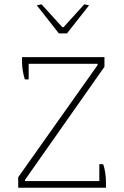

<svg xmlns="http://www.w3.org/2000/svg" viewBox="-20 -877 578 897"><path d="M152 -852 174 -857 271 -750H277L374 -857L396 -852L293 -721H255ZM65 -49 436 -573V-579H114V-506H96Q83 -549 83 -587V-610H468V-565L97 -37V-31H444V-110H462Q475 -73 475 -23V0H65Z"/></svg>

Font: Athiti ExtraLight
Style: Regular
Weight: 275
Designer: CadsonDemak Team
Foundry: CadsonDemak
Version: Version 1.033